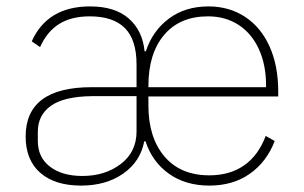

<svg xmlns="http://www.w3.org/2000/svg" viewBox="-20 -566 948 599"><path d="M60 -140Q60 -294 266 -294H406V-365Q406 -442 369.5 -478.5Q333 -515 260 -515Q203 -515 165 -491.5Q127 -468 105 -419L79 -437Q128 -546 261 -546Q339 -546 382 -508Q425 -470 431 -406H435Q456 -470 507 -508Q558 -546 630 -546Q695 -546 744.5 -513.5Q794 -481 821 -421Q848 -361 848 -281V-265H443V-237Q443 -137 493 -78Q543 -19 633 -19Q697 -19 741.5 -50Q786 -81 809 -142L837 -126Q812 -61 759.5 -24Q707 13 633 13Q559 13 507 -24Q455 -61 434 -125H430Q418 -62 364.5 -24.5Q311 13 233 13Q151 13 105.5 -27Q60 -67 60 -140ZM443 -294H810V-300Q810 -364 787.5 -413Q765 -462 724 -488.5Q683 -515 629 -515Q541 -515 492 -457Q443 -399 443 -298ZM406 -156V-266H266Q180 -265 139 -236Q98 -207 98 -155V-126Q98 -75 136 -46Q174 -17 237 -17Q308 -17 357 -54.5Q406 -92 406 -156Z"/></svg>

Font: IBM Plex Sans JP ExtraLight
Style: Regular
Weight: 200
Designer: Mike Abbink; Paul van der Laan; Pieter van Rosmalen; Wujin Sim; Yejin Wi; Jinhee Kim; Boomi Park; Yona Kim; Kichan Ma
Foundry: Sandoll Inc.
Version: Version 1.001